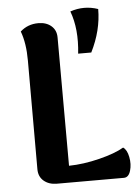

<svg xmlns="http://www.w3.org/2000/svg" viewBox="-54 -802 616 845"><g transform="rotate(-5 254.0 -380.0)"><path d="M288 -750Q318 -670 306 -562H364Q411 -656 411 -750Q350 -771 288 -750ZM222 -641 223 -74Q287 -75 357.5 -92.5Q428 -110 467 -133Q484 -122 490.5 -89.5Q497 -57 488.5 -28.5Q480 0 459 0H163Q128 0 105.5 -19Q83 -38 83 -71V-551Q83 -628 63 -681Q96 -711 143 -711Q178 -711 200 -692Q222 -673 222 -641Z"/></g></svg>

Font: Arima Koshi Bold
Style: Regular
Weight: 700
Designer: Joana Correia and Natanael Gama
Foundry: NDISCOVER
Version: Version 1.019;PS 001.019;hotconv 1.0.88;makeotf.lib2.5.64775